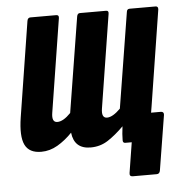

<svg xmlns="http://www.w3.org/2000/svg" viewBox="-48 -540 675 712"><g transform="rotate(-5 290.0 -184.0)"><path d="M88 6Q43 6 27.5 -26Q12 -58 23 -128L79 -482Q81 -494 91 -494H187Q198 -494 196 -482L141 -135Q135 -99 157 -99Q179 -99 207 -128L264 -482Q266 -494 275 -494H373Q383 -494 381 -482L326 -135Q320 -99 342 -99Q363 -99 392 -128L449 -482Q450 -494 460 -494H557Q567 -494 566 -482L510 -127Q508 -115 506 -103H542Q554 -103 553 -91L520 113Q518 126 507 126H418Q405 126 407 113L425 0H401Q392 0 392 -10Q392 -20 393 -34Q394 -48 396 -62Q366 -32 337 -13Q308 6 272 6Q211 6 204 -55Q178 -28 149 -11Q120 6 88 6Z"/></g></svg>

Font: Sofia Sans Extra Condensed ExtraBold
Style: Italic
Weight: 800
Italic angle: -9°
Designer: Botio Nikoltchev, Ani Petrova
Foundry: lettersoup
Version: Version 4.101; ttfautohint (v1.8.4.7-5d5b)